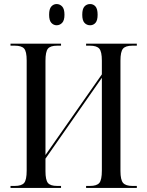

<svg xmlns="http://www.w3.org/2000/svg" viewBox="-20 -930 728 950"><path d="M426 -805Q409 -805 398 -817Q387 -829 387 -857Q387 -886 398 -898Q409 -910 426 -910Q442 -910 452.5 -898Q463 -886 463 -857Q463 -829 452.5 -817Q442 -805 426 -805ZM260 -805Q245 -805 234 -817Q223 -829 223 -857Q223 -886 234 -898Q245 -910 260 -910Q276 -910 287.5 -898Q299 -886 299 -857Q299 -829 287.5 -817Q276 -805 260 -805ZM32 0V-10H53Q87 -10 99.5 -25Q112 -40 112 -86V-631Q112 -675 99.5 -689.5Q87 -704 53 -704H32V-714H282V-704H263Q229 -704 217 -689Q205 -674 205 -629V-163L484 -562V-630Q484 -674 471.5 -689Q459 -704 425 -704H406V-714H657V-704H635Q601 -704 588.5 -689Q576 -674 576 -630V-84Q576 -40 589 -25Q602 -10 635 -10H657V0H406V-10H425Q459 -10 471.5 -25Q484 -40 484 -86V-545L205 -145V-83Q205 -40 217 -25Q229 -10 263 -10H282V0Z"/></svg>

Font: Noto Serif Display Condensed
Style: Regular
Weight: 400
Width: 3
Designer: Monotype Design Team
Foundry: Monotype Imaging Inc.
Version: Version 2.009